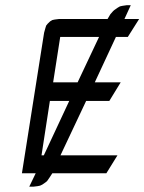

<svg xmlns="http://www.w3.org/2000/svg" viewBox="-20 -656 547 727"><path d="M63 0 147 -532.2 151.9 -549.8 154.8 -559.1 160.2 -565.9 169.9 -575.2 178.2 -580.1 187 -582 203.1 -584H387.2L397.9 -602.1L408.2 -613.8L413.1 -618.2L425.8 -627L434.1 -631.8L442.9 -633.8L459 -636.2H475.1L451.2 -584H506.8L463.9 -516.1H418.9L338.9 -344.2H437L394 -273.9H306.2L209 -67.9H424.8L382.8 0H178.2L167 17.1L158.2 29.8L152.8 34.2L140.1 43L131.8 46.9L123 48.8L106.9 50.8H90.8L115.2 0ZM137.2 -67.9H146L242.2 -273.9H168.9ZM181.2 -344.2H273.9L355 -516.1H208Z"/></svg>

Font: Petahja
Style: Italic
Weight: 400
Designer: T. Christopher White
Version: Version 1.1